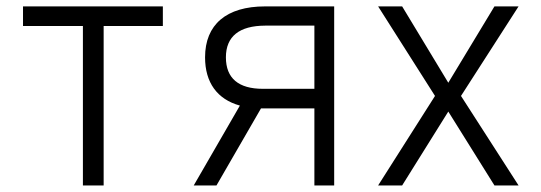

<svg xmlns="http://www.w3.org/2000/svg" viewBox="-20 -565 1649 585"><path d="M50.1 -485.8H232.6V0H295.8V-485.8H476.2V-545.5H50.1Z M937.9 0H998.2V-545.5H787.6C669.7 -545.5 604.8 -490.1 604.8 -390.3C604.8 -313.2 642 -262.4 710.9 -243.3L570.3 0H639.6L775.2 -234.7H780.9H937.9ZM937.9 -294.4H780.9C707 -294.4 668.3 -326.3 668.3 -390.3C668.3 -454.2 709.2 -486.5 787.6 -486.9H937.9Z M1205.3 -545.5H1132.1L1305.4 -272.7L1132.1 0H1205.3L1345.9 -225.1L1486.5 0H1560L1384.6 -272.7L1560 -545.5H1486.5L1345.9 -312.9Z"/></svg>

Font: Karasuma Gothic
Style: Light
Weight: 300
Designer: Rasmus Andersson / Ryoko Nishizuka
Foundry: rsms
Version: Version 1.00